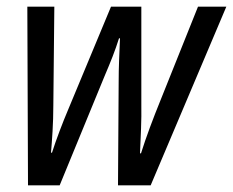

<svg xmlns="http://www.w3.org/2000/svg" viewBox="-20 -556 699 576"><path d="M64 0H159L293 -326C313 -373 325 -403 337 -441H340C338 -393 336 -354 336 -311L334 0H432L659 -536H574L463 -259C439 -200 418 -144 403 -96H400C402 -142 405 -199 404 -241V-536H313L184 -226C169 -191 148 -136 136 -98H133C136 -134 140 -184 140 -240L143 -536H62Z"/></svg>

Font: Noto Sans Display SemiCondensed
Style: Italic
Weight: 400
Width: 4
Italic angle: -12°
Designer: Monotype Design Team
Foundry: Monotype Imaging Inc.
Version: Version 1.900